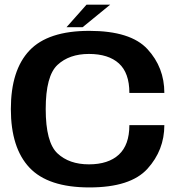

<svg xmlns="http://www.w3.org/2000/svg" viewBox="-20 -816 796 840"><path d="M371 4Q551 4 625 -77.5Q699 -159 699 -268.5H546Q546 -182 500 -139.5Q454 -97 369 -97Q282.5 -97 231.2 -145.2Q180 -193.5 180 -339Q180 -484 231.5 -532Q283 -580 369 -580Q454.5 -580 500.2 -538.5Q546 -497 546 -409.5H699Q699 -521 625.2 -601Q551.5 -681 370.5 -681Q190 -681 108.8 -595Q27.5 -509 27.5 -339Q27.5 -169 109 -82.5Q190.5 4 371 4ZM271 -697H341.5L462 -795.5H358.5Z"/></svg>

Font: Anybody SemiExpanded SemiBold
Style: Regular
Weight: 600
Width: 6
Designer: Tyler Finck
Foundry: Etcetera Type Company
Version: Version 1.113;gftools[0.9.25]